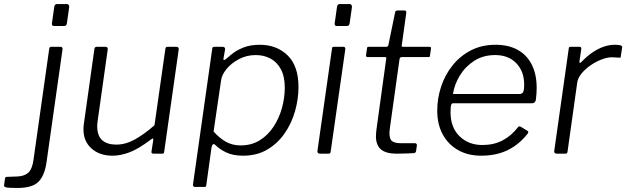

<svg xmlns="http://www.w3.org/2000/svg" viewBox="-125 -762 3105 952"><path d="M106 40Q97 107 66.5 138.5Q36 170 -38 170Q-83 170 -94.5 167Q-106 164 -105 157L-100 122Q-99 119 -97.5 117Q-96 115 -92 115L-37 113Q-2 111 16.5 93Q35 75 41 31L119 -520Q120 -526 122.5 -528Q125 -530 130 -530H175Q181 -530 183.5 -526Q186 -522 185 -517L106 40ZM207 -649Q206 -641 203 -637Q200 -633 191 -633H143Q136 -633 133.5 -638Q131 -643 133 -650L144 -728Q146 -742 158 -742H207Q212 -742 215.5 -737.5Q219 -733 218 -726Z M433 10Q369 10 329 -25.5Q289 -61 289 -119Q289 -125 289 -131Q289 -137 290 -142L343 -519Q344 -525 347 -527.5Q350 -530 355 -530H398Q404 -530 407 -526.5Q410 -523 409 -516L359 -161Q358 -154 357.5 -148Q357 -142 357 -137Q357 -89 381.5 -67Q406 -45 451 -45Q498 -45 544.5 -71Q591 -97 641 -141L695 -520Q696 -526 698.5 -528Q701 -530 707 -530H749Q756 -530 759 -526.5Q762 -523 761 -516L689 -9Q688 -4 686.5 -2Q685 0 679 0H636Q631 0 628 -2.5Q625 -5 626 -10L635 -68Q636 -74 633.5 -75Q631 -76 626 -72Q561 -23 516.5 -6.5Q472 10 433 10Z M841 165Q836 165 833.5 161Q831 157 832 152L927 -518Q928 -526 930 -528Q932 -530 941 -530H978Q985 -530 988.5 -526.5Q992 -523 991 -517L983 -471Q982 -465 985.5 -464.5Q989 -464 996 -470Q1007 -480 1028 -496.5Q1049 -513 1082.5 -526.5Q1116 -540 1163 -540Q1247 -540 1301 -487.5Q1355 -435 1355 -331Q1355 -271 1338 -211Q1321 -151 1286.5 -101Q1252 -51 1200.5 -20.5Q1149 10 1080 10Q1030 10 996 -6.5Q962 -23 943 -43Q935 -50 930.5 -46Q926 -42 924 -32L898 155Q897 161 895.5 163Q894 165 888 165H841ZM1068 -41Q1122 -41 1163 -66.5Q1204 -92 1231.5 -134Q1259 -176 1273 -226.5Q1287 -277 1287 -327Q1287 -383 1267.5 -419Q1248 -455 1215.5 -472Q1183 -489 1143 -489Q1098 -489 1060 -469Q1022 -449 998 -419.5Q974 -390 971 -362L934 -110Q962 -78 994.5 -59.5Q1027 -41 1068 -41Z M1515 -13Q1514 -4 1511.5 -2Q1509 0 1500 0H1463Q1455 0 1451.5 -3.5Q1448 -7 1449 -14L1521 -520Q1522 -527 1524 -528.5Q1526 -530 1531 -530H1577Q1583 -530 1585.5 -526.5Q1588 -523 1587 -517ZM1609 -649Q1608 -641 1605 -637Q1602 -633 1593 -633H1545Q1538 -633 1535.5 -638Q1533 -643 1535 -650L1546 -728Q1548 -742 1560 -742H1609Q1614 -742 1617.5 -737.5Q1621 -733 1620 -726Z M1842 0Q1789 0 1764 -21Q1739 -42 1739 -87Q1739 -96 1740 -105Q1741 -114 1742 -123L1790 -471Q1791 -476 1789.5 -477.5Q1788 -479 1783 -479H1697Q1689 -479 1690 -489L1695 -524Q1696 -528 1697.5 -529Q1699 -530 1703 -530H1791Q1795 -530 1798 -533Q1801 -536 1801 -540L1834 -700Q1835 -710 1846 -710H1881Q1887 -710 1888.5 -706.5Q1890 -703 1889 -695L1867 -537Q1866 -533 1867.5 -531.5Q1869 -530 1873 -530H2003Q2008 -530 2010.5 -528Q2013 -526 2012 -522L2007 -486Q2006 -481 2005 -480Q2004 -479 1998 -479H1867Q1858 -479 1856 -469L1809 -133Q1808 -124 1807 -117Q1806 -110 1806 -102Q1806 -71 1820 -61.5Q1834 -52 1860 -52H1933Q1937 -52 1940 -48.5Q1943 -45 1942 -41L1938 -13Q1937 -6 1930 -3Q1920 -2 1903 -1.5Q1886 -1 1869 -0.5Q1852 0 1842 0Z M2261 10Q2195 10 2146 -18Q2097 -46 2070 -96Q2043 -146 2043 -213Q2043 -275 2062.5 -333.5Q2082 -392 2119.5 -438.5Q2157 -485 2210.5 -512.5Q2264 -540 2332 -540Q2396 -540 2441.5 -515Q2487 -490 2511.5 -442Q2536 -394 2536 -326Q2536 -312 2535 -297.5Q2534 -283 2532 -267Q2531 -260 2526 -255Q2521 -250 2513 -250H2122Q2115 -250 2112 -241.5Q2109 -233 2109 -205Q2109 -130 2153.5 -86.5Q2198 -43 2267 -43Q2323 -43 2366.5 -65.5Q2410 -88 2444 -132Q2448 -136 2451.5 -135.5Q2455 -135 2458 -133L2489 -114Q2498 -110 2492 -100Q2462 -62 2426.5 -37.5Q2391 -13 2350 -1.5Q2309 10 2261 10ZM2452 -296Q2462 -296 2468 -304Q2474 -312 2474 -343Q2474 -408 2435 -448.5Q2396 -489 2330 -489Q2271 -489 2226.5 -460.5Q2182 -432 2155 -387.5Q2128 -343 2121 -296Z M2635 0Q2629 0 2625.5 -4Q2622 -8 2623 -13L2695 -521Q2696 -527 2697.5 -528.5Q2699 -530 2704 -530H2748Q2753 -530 2755.5 -527.5Q2758 -525 2757 -518L2748 -457Q2747 -451 2750 -450.5Q2753 -450 2757 -454Q2788 -486 2816.5 -504.5Q2845 -523 2871.5 -531.5Q2898 -540 2923 -540Q2943 -540 2952 -537Q2961 -534 2960 -528L2953 -483Q2953 -478 2952 -477Q2951 -476 2948 -476Q2940 -476 2930.5 -477Q2921 -478 2909 -478Q2886 -478 2857.5 -467Q2829 -456 2803 -438Q2777 -420 2758.5 -397.5Q2740 -375 2737 -352L2689 -10Q2688 -4 2685.5 -2Q2683 0 2676 0H2635Z"/></svg>

Font: Libre Franklin Light
Style: Italic
Weight: 300
Italic angle: -8°
Designer: Pablo Impallari, Rodrigo Fuenzalida, Nhung Nguyen
Foundry: Impallari Type
Version: Version 3.000